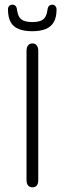

<svg xmlns="http://www.w3.org/2000/svg" viewBox="-20 -790 276 818"><path d="M93 -23Q93 -8 99.5 0Q106 8 118 8Q131 8 137 0Q143 -8 143 -23V-574Q143 -588 136.5 -596.5Q130 -605 118 -605Q106 -605 99.5 -596.5Q93 -588 93 -574ZM182 -746Q178 -718 163.5 -707Q149 -696 118 -696Q86 -696 71.5 -707Q57 -718 53 -745Q51 -770 33 -770Q24 -770 19 -764.5Q14 -759 14 -751Q14 -717 25 -696.5Q36 -676 59.5 -666.5Q83 -657 117 -657Q152 -657 175 -666.5Q198 -676 209.5 -696.5Q221 -717 221 -751Q221 -758 216 -764Q211 -770 203 -770Q184 -770 182 -746Z"/></svg>

Font: Beiruti Light
Style: Regular
Weight: 300
Designer: Arlette Boutros
Foundry: Boutros
Version: Version 1.41